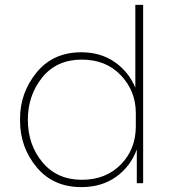

<svg xmlns="http://www.w3.org/2000/svg" viewBox="-20 -750 714 786"><path d="M313 16Q198 16 130 -65.5Q62 -147 62 -257V-263Q62 -370 129.5 -453Q197 -536 313 -536Q392 -536 449.5 -496Q507 -456 534 -391V-730H566V0H540V-138Q514 -68 455 -26Q396 16 313 16ZM315 -14Q413 -14 474.5 -76.5Q536 -139 536 -233V-287Q536 -377 475 -441.5Q414 -506 315 -506Q212 -506 153 -433Q94 -360 94 -260Q94 -157 154 -85.5Q214 -14 315 -14Z"/></svg>

Font: Sora Thin
Style: Regular
Weight: 32
Designer: Jonathan Barnbrook, Julián Moncada
Foundry: Barnbrook Fonts
Version: Version 2.000